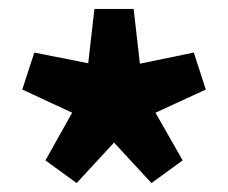

<svg xmlns="http://www.w3.org/2000/svg" viewBox="-20 -732 512 431"><path d="M152 -321 82 -372 142 -479 30 -531 57 -614 178 -590 192 -712H280L294 -589L415 -614L442 -531L329 -479L390 -372L320 -321L236 -412Z"/></svg>

Font: Source Sans 3 Black
Style: Regular
Weight: 900
Designer: Paul D. Hunt
Foundry: Adobe
Version: Version 3.046;hotconv 1.0.118;makeotfexe 2.5.65603